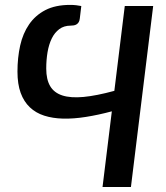

<svg xmlns="http://www.w3.org/2000/svg" viewBox="-20 -744 659 764"><path d="M501 0H388L425 -301Q371 -286.5 322 -278.8Q273 -271 231.2 -272Q189.5 -273 156 -283.8Q122.5 -294.5 98.8 -317Q75 -339.5 62.2 -374.5Q49.5 -409.5 49.5 -459Q49.5 -514 60.2 -562.5Q71 -611 95.8 -647Q120.5 -683 160.5 -703.8Q200.5 -724.5 259 -724.5Q272.5 -724.5 283.2 -723.2Q294 -722 303.5 -720L297.5 -670Q296.5 -661 293 -655.5Q289.5 -650 284.5 -647Q279.5 -644 273.5 -643Q267.5 -642 261.5 -642Q234.5 -642 216 -628.2Q197.5 -614.5 186 -591Q174.5 -567.5 169.2 -536.5Q164 -505.5 164 -471Q164 -428 179.5 -401.5Q195 -375 228 -364.2Q261 -353.5 312.2 -358.2Q363.5 -363 435 -382.5L476.5 -720H589.5Z"/></svg>

Font: Lato Semibold
Style: Italic
Weight: 600
Italic angle: -7°
Designer: Lukasz Dziedzic
Foundry: tyPoland Lukasz Dziedzic
Version: Version 2.006; 2014-01-15